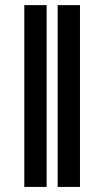

<svg xmlns="http://www.w3.org/2000/svg" viewBox="-20 -736 408 756"><path d="M163.6 -715.8V0H75.7V-715.8ZM294.9 -715.8V0H207V-715.8Z"/></svg>

Font: Inter Display
Style: Bold
Weight: 700
Designer: Rasmus Andersson
Foundry: rsms
Version: Version 4.001;git-9221beed3